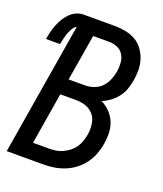

<svg xmlns="http://www.w3.org/2000/svg" viewBox="-137 -824 773 913"><g transform="rotate(20 249.5 -367.5)"><path d="M6 0 117 -670Q108 -665 102 -656.5Q96 -648 91.5 -639Q87 -630 84 -621Q81 -612 78.5 -602.5Q76 -593 74 -583.5Q72 -574 70 -565H-1Q2 -583 6.5 -601.5Q11 -620 18 -638Q25 -656 35 -673Q45 -690 59 -704.5Q73 -719 91 -727Q109 -735 127 -735H287Q315 -735 342 -729.5Q369 -724 391.5 -711Q414 -698 429.5 -677Q445 -656 453.5 -631Q462 -606 462.5 -578Q463 -550 458 -522Q454 -499 446.5 -477Q439 -455 424.5 -436Q410 -417 390.5 -402Q371 -387 348 -378Q373 -366 392 -346.5Q411 -327 421.5 -302Q432 -277 433 -248Q434 -219 429 -190Q425 -164 415 -137.5Q405 -111 387.5 -87.5Q370 -64 347 -46.5Q324 -29 297.5 -18.5Q271 -8 244 -4Q217 0 190 0ZM166 -421H249Q270 -421 292.5 -428.5Q315 -436 331 -452.5Q347 -469 356 -490Q365 -511 369 -533Q373 -555 371.5 -577.5Q370 -600 359.5 -618.5Q349 -637 329 -646Q309 -655 287 -655H205ZM110 -80H190Q207 -80 224.5 -82.5Q242 -85 258.5 -92.5Q275 -100 290 -111.5Q305 -123 315.5 -138Q326 -153 332 -170.5Q338 -188 341 -205Q344 -223 343.5 -240.5Q343 -258 338.5 -274.5Q334 -291 323.5 -304Q313 -317 298.5 -325.5Q284 -334 266.5 -337.5Q249 -341 231 -341H153Z"/></g></svg>

Font: Iosevka Term Curly Medium
Style: Italic
Weight: 500
Italic angle: -9°
Designer: Belleve Invis
Foundry: Belleve Invis
Version: Version 32.3.0